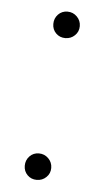

<svg xmlns="http://www.w3.org/2000/svg" viewBox="-42 -510 315 549"><g transform="rotate(5 115.0 -235.5)"><path d="M46.5 0ZM46.5 -29.5Q46.5 -45.5 57.2 -56.8Q68 -68 84 -68Q100 -68 111.2 -56.8Q122.5 -45.5 122.5 -29.5Q122.5 -13.5 111.2 -2.8Q100 8 84 8Q68 8 57.2 -2.8Q46.5 -13.5 46.5 -29.5ZM92.5 -440.5Q92.5 -456.5 103.2 -467.8Q114 -479 130 -479Q146 -479 157.2 -467.8Q168.5 -456.5 168.5 -440.5Q168.5 -424.5 157.2 -413.8Q146 -403 130 -403Q114 -403 103.2 -413.8Q92.5 -424.5 92.5 -440.5Z"/></g></svg>

Font: Lato Thin
Style: Italic
Weight: 200
Italic angle: -7°
Designer: Lukasz Dziedzic
Foundry: tyPoland Lukasz Dziedzic
Version: Version 2.007; 2014-02-27